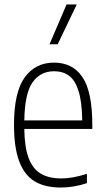

<svg xmlns="http://www.w3.org/2000/svg" viewBox="-20 -828 468 857"><path d="M392 -252.5H88.5Q89.5 -170 108.2 -121.5Q127 -73 163 -52.2Q199 -31.5 255 -31.5Q302.5 -31.5 368 -52V-10.5Q309.5 9 251.5 9Q181 9 135.2 -18.2Q89.5 -45.5 66 -107.2Q42.5 -169 42.5 -270.5Q42.5 -416.5 90.2 -482.5Q138 -548.5 221.5 -548.5Q304 -548.5 348 -483.8Q392 -419 392 -270ZM88.5 -290.5H347Q346 -373.5 330.5 -422Q315 -470.5 287.8 -490.2Q260.5 -510 221.5 -510Q160.5 -510 125.5 -460.8Q90.5 -411.5 88.5 -290.5ZM201 -630.5 277 -808H322.5L237.5 -630.5Z"/></svg>

Font: Encode Sans Condensed ExLight
Style: Regular
Weight: 275
Width: 3
Designer: Multiple Designers
Foundry: Impallari Type
Version: Version 2.000